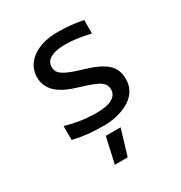

<svg xmlns="http://www.w3.org/2000/svg" viewBox="-165 -617 880 935"><g transform="rotate(-30 275.0 -149.5)"><path d="M466.3 -133.8Q466.3 -107.9 457.5 -87.4Q448.7 -66.9 433.6 -51Q418.5 -35.2 398.4 -23.9Q378.4 -12.7 355.7 -5.4Q333 2 309.1 5.4Q285.2 8.8 262.2 8.8Q212.4 8.8 170.7 4.4Q128.9 0 88.9 -9.8V-87.9Q131.8 -75.7 174.3 -69.3Q216.8 -63 258.8 -63Q319.8 -63 349.1 -79.6Q378.4 -96.2 378.4 -127Q378.4 -140.1 373.8 -150.6Q369.1 -161.1 356.9 -170.7Q344.7 -180.2 319.1 -190.4Q293.5 -200.7 249 -213.9Q215.8 -223.6 187.7 -236.1Q159.7 -248.5 139.2 -265.6Q118.7 -282.7 106.9 -305.7Q95.2 -328.6 95.2 -359.9Q95.2 -380.4 104.7 -404.8Q114.3 -429.2 137.2 -450.2Q160.2 -471.2 199.2 -485.1Q238.3 -499 296.9 -499Q325.7 -499 360.8 -495.8Q396 -492.7 434.1 -484.9V-409.2Q394 -418.9 358.2 -423.6Q322.3 -428.2 295.9 -428.2Q264.2 -428.2 242.4 -423.3Q220.7 -418.5 207.3 -409.9Q193.8 -401.4 188 -389.9Q182.1 -378.4 182.1 -365.2Q182.1 -352.1 187.3 -341.3Q192.4 -330.6 206.3 -320.6Q220.2 -310.5 245.1 -300.5Q270 -290.5 310.1 -278.8Q353.5 -266.1 383.3 -252.2Q413.1 -238.3 431.6 -221.2Q450.2 -204.1 458.3 -182.6Q466.3 -161.1 466.3 -133.8ZM326.2 56.2 283.2 200.2H210.9L243.2 56.2Z"/></g></svg>

Font: Code New Roman
Style: Regular
Weight: 400
Monospace: yes
Designer: Sam Radian
Foundry: Code New Roman
Version: Version 2.00 November 29, 2014